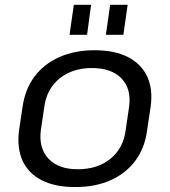

<svg xmlns="http://www.w3.org/2000/svg" viewBox="-20 -752 689 780"><path d="M285.4 7.9Q204.4 7.9 150.2 -19.5Q95.9 -46.9 72 -98.5Q48.1 -150.1 57.4 -222.4L71.6 -317.6Q81.9 -389.9 120.3 -441.1Q158.6 -492.2 221.1 -520.1Q283.5 -547.9 363.7 -547.9Q445 -547.9 499.2 -520.5Q553.4 -493.1 577.8 -441.5Q602.1 -389.9 591.8 -317.6L577.6 -222.4Q568.2 -150.1 529.4 -98.5Q490.6 -46.9 428.7 -19.5Q366.7 7.9 285.4 7.9ZM296.1 -64.4Q376.2 -64.4 428.6 -107Q481.1 -149.6 490.5 -223.1L504.3 -316.9Q514.6 -390.5 473.9 -433.1Q433.2 -475.6 353.1 -475.6Q301.1 -475.6 259.5 -456.4Q218 -437.2 192.2 -401.8Q166.3 -366.4 159.9 -316.9L145.9 -223.1Q136.7 -150.5 176.9 -107.4Q217 -64.4 296.1 -64.4ZM350.1 -732.4 333.7 -610.6H262.5L279.9 -732.4ZM498.6 -732.4 481.2 -610.6H410.1L427.5 -732.4Z"/></svg>

Font: Pathway Extreme 8pt Thin 12pt
Style: Italic
Weight: 100
Italic angle: -8°
Version: Version 1.001;gftools[0.9.26]